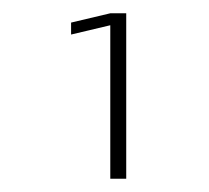

<svg xmlns="http://www.w3.org/2000/svg" viewBox="-20 -769 315 289"><path d="M87 -735 146 -749H170V-500H146V-731L87 -717Z"/></svg>

Font: Antic
Style: Regular
Weight: 400
Version: Version 1.0002